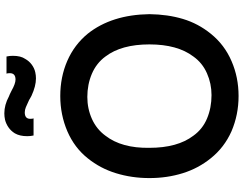

<svg xmlns="http://www.w3.org/2000/svg" viewBox="-132 -918 1066 841"><g transform="rotate(-90 400.5 -497.0)"><path d="M577 -973Q577 -938.5 563.5 -919Q554 -902 538.5 -890.5Q523 -879 505 -875Q491.5 -872 478 -872Q444.5 -872 402 -891.5Q395.5 -895 391 -897.5Q386.5 -900 383.5 -902Q363.5 -911.5 352 -916.2Q340.5 -921 329 -921Q301 -921 301 -897Q301 -887 303 -882.5H228Q225 -896 225 -910.5Q225 -943 237.5 -964.5Q248 -981.5 263.5 -992.2Q279 -1003 297 -1007.5Q311 -1010.5 325 -1010.5Q362 -1010.5 399 -990.5Q406.5 -988 424 -979Q455 -961.5 473 -961.5Q501 -961.5 501 -986.5Q501 -996.5 499 -1001H574Q577 -988 577 -973ZM128 -106.5Q84 -161 62.8 -229.2Q41.5 -297.5 41.5 -375Q41.5 -452.5 62.8 -521.5Q84 -590.5 128 -645Q174.5 -703.5 246.5 -734.5Q319 -765.5 401 -765.5Q484 -765.5 554.8 -734.8Q625.5 -704 674 -645Q757 -540.5 759.5 -375Q758.5 -295 738.5 -228.2Q718.5 -161.5 674 -106.5Q625.5 -46 553 -15Q482.5 15.5 401 15.5Q319 15.5 246.5 -15.5Q175.5 -47 128 -106.5ZM574 -182.5Q627 -252.5 627 -375Q627 -498 574 -567.5Q559.5 -587.5 540.2 -602.5Q521 -617.5 498 -627.2Q475 -637 449.5 -642Q424 -647 397 -647Q345.5 -647 300.5 -626.8Q255.5 -606.5 227 -567.5Q172 -496.5 174 -375Q174 -252 227 -182.5Q256 -142 302.8 -122.5Q349.5 -103 405 -103Q455.5 -103 500.5 -123Q546 -143 574 -182.5Z"/></g></svg>

Font: Russisch Sans
Style: Bold
Weight: 700
Designer: Michael Sharanda (font) & Cristiano Sobral (main changes)
Foundry: Michael Sharanda
Version: Version 2.00;September 8, 2020;FontCreator 13.0.0.2681 64-bi